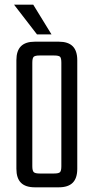

<svg xmlns="http://www.w3.org/2000/svg" viewBox="-20 -800 400 820"><path d="M242 -141V-532Q242 -552 236.5 -557.5Q231 -563 211 -563H177V-622H231Q271 -622 290.5 -602.5Q310 -583 310 -543V-141ZM242 -90V-191H310V-79Q310 -39 290.5 -19.5Q271 0 231 0H170V-59H211Q231 -59 236.5 -65Q242 -71 242 -90ZM118 -532V-140H50V-543Q50 -583 69.5 -602.5Q89 -622 129 -622H183V-563H149Q130 -563 124 -557.5Q118 -552 118 -532ZM118 -199V-90Q118 -71 124 -65Q130 -59 149 -59H180V0H129Q89 0 69.5 -19.5Q50 -39 50 -79V-199ZM122 -780 200 -653H138L40 -780Z"/></svg>

Font: Teko Variable Light
Style: Regular
Weight: 300
Designer: Manushi Parikh, Jonny Pinhorn
Foundry: Indian Type Foundry
Version: Version 3.000